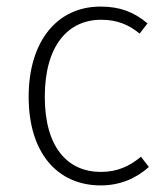

<svg xmlns="http://www.w3.org/2000/svg" viewBox="-20 -552 506 583"><path d="M285 -532C153 -532 67 -426 67 -258C67 -88 154 11 286 11C344 11 393 -10 432 -45L408 -76C373 -47 336 -30 286 -30C186 -30 116 -104 116 -258C116 -414 187 -492 287 -492C336 -492 371 -477 404 -450L428 -481C385 -517 342 -532 285 -532Z"/></svg>

Font: Fira Sans ExtraLight
Style: Regular
Weight: 200
Designer: bBox Type GmbH & Carrois Corporate GbR & Edenspiekermann AG
Foundry: bBox Type GmbH & Carrois Corporate GbR & Edenspiekermann AG
Version: Version 4.300;PS 004.300;hotconv 1.0.88;makeotf.lib2.5.64775